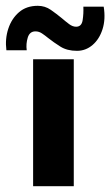

<svg xmlns="http://www.w3.org/2000/svg" viewBox="-42 -641 379 661"><path d="M72 -437H212V0H72ZM223 -466Q189 -466 166 -480.5Q143 -495 124 -510Q113 -519 102.5 -526Q92 -533 80 -533Q60 -533 53.5 -511.5Q47 -490 50 -468H-20Q-25 -507 -13.5 -542Q-2 -577 23.5 -599Q49 -621 88 -621Q113 -621 133 -607Q153 -593 170 -579Q184 -567 196 -558Q208 -549 220 -549Q239 -549 242.5 -571.5Q246 -594 245 -618H315Q322 -575 311 -540.5Q300 -506 276.5 -486Q253 -466 223 -466Z"/></svg>

Font: Reem Kufi
Style: Bold
Weight: 700
Designer: Khaled Hosny
Version: Version 1.001